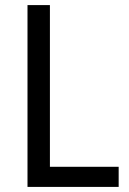

<svg xmlns="http://www.w3.org/2000/svg" viewBox="-20 -734 508 754"><path d="M88 0V-714H176V-79H446V0Z"/></svg>

Font: Noto Sans Sinhala SemiCondensed
Style: Regular
Weight: 400
Width: 4
Designer: Jelle Bosma - Monotype Design Team
Foundry: Monotype Imaging Inc.
Version: Version 2.006; ttfautohint (v1.8.4.7-5d5b)